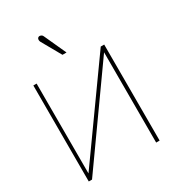

<svg xmlns="http://www.w3.org/2000/svg" viewBox="-167 -772 780 866"><g transform="rotate(-30 223.0 -339.5)"><path d="M191 -668Q189 -673 185.5 -675.5Q182 -678 177.5 -679Q173 -680 169 -678Q165 -676 163.5 -672Q162 -668 162.5 -663.5Q163 -659 165 -655L222 -554H243ZM56 -500H39V0H56L390 -470V0H408V-500H390L56 -32Z"/></g></svg>

Font: Advent Pro Thin
Style: Regular
Weight: 250
Version: Version 3.000